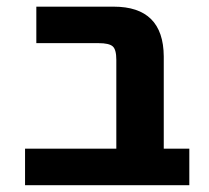

<svg xmlns="http://www.w3.org/2000/svg" viewBox="-20 -543 614 565"><path d="M322.3 -367.2Q322.3 -397.5 311.5 -406.7Q300.8 -416 270.5 -416H86.9V-523.4H314.5Q460.9 -523.4 461.9 -377V-105.5H537.1V2H53.7V-105.5H322.3Z"/></svg>

Font: Gen Shin Gothic Bold
Style: Bold
Weight: 700
Designer: [Source Han Sans]
Ryoko NISHIZUKA  (kana & ideographs); Paul D. Hunt (Latin, Greek & Cyrillic); Wenlong ZHANG  (bopomofo
Version: Version 1.002.20150607